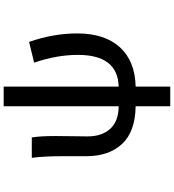

<svg xmlns="http://www.w3.org/2000/svg" viewBox="29 -771 942 1040"><g transform="rotate(-90 500.0 -251.0)"><path d="M680.7 -537.1 793 -564.5Q838.9 -433.6 838.9 -303.7Q838.9 -154.3 763.7 -72.3Q688.5 9.8 550.8 12.7V200.2H444.3V12.7Q306.6 10.7 240.2 -61Q173.8 -132.8 173.8 -254.9V-393.6Q173.8 -485.4 165 -549.8H275.4Q283.2 -505.9 283.2 -418.9Q283.2 -389.6 282.2 -326.7Q281.2 -263.7 281.2 -247.1Q281.2 -170.9 321.8 -125.5Q362.3 -80.1 444.3 -79.1V-702.1H550.8V-79.1Q722.7 -84 722.7 -299.8Q722.7 -415 680.7 -537.1Z"/></g></svg>

Font: Gen Shin Gothic Monospace Medium
Style: Regular
Weight: 500
Designer: [Source Han Sans]
Ryoko NISHIZUKA  (kana & ideographs); Paul D. Hunt (Latin, Greek & Cyrillic); Wenlong ZHANG  (bopomofo
Version: Version 1.002.20150607